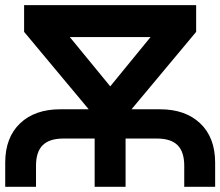

<svg xmlns="http://www.w3.org/2000/svg" viewBox="-25 -720 849 740"><path d="M339.8 0V-186H219.2Q165.5 -186 139.6 -160.4Q113.8 -134.8 113.8 -81.1V0H-4.9V-92.8Q-4.9 -189.9 52.2 -244.4Q109.4 -298.8 207 -298.8H316.9L67.9 -597.2V-700.2H731V-597.2L481.9 -298.8H591.8Q689.5 -298.8 746.8 -244.4Q804.2 -189.9 804.2 -92.8V0H685.1V-81.1Q685.1 -134.8 659.4 -160.4Q633.8 -186 580.1 -186H459V0ZM244.1 -577.1 399.9 -387.2 555.2 -577.1Z"/></svg>

Font: Cakra Normal
Style: Regular
Weight: 400
Designer: Lucia Kollert, Vojtech Kollert
Foundry: OoM Type
Version: Version 1.000;Glyphs 3.1.1 (3148)